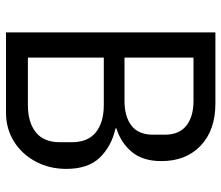

<svg xmlns="http://www.w3.org/2000/svg" viewBox="-69 -669 738 640"><g transform="rotate(90 300.0 -349.0)"><path d="M88 -698H325Q414 -698 465.5 -649Q517 -600 517 -518Q517 -456 486.5 -419.5Q456 -383 408 -368V-365Q467 -352 505 -313Q543 -274 543 -201Q543 -145 518.5 -99Q494 -53 451.5 -26.5Q409 0 355 0H88ZM316 -395Q369 -395 399 -418.5Q429 -442 429 -490V-529Q429 -577 399 -601Q369 -625 316 -625H172V-395ZM330 -73Q388 -73 421 -99.5Q454 -126 454 -179V-220Q454 -273 421 -299.5Q388 -326 330 -326H172V-73Z"/></g></svg>

Font: Lilex Nerd Font
Style: Regular
Weight: 400
Designer: Mike Abbink, Paul van der Laan, Pieter van Rosmalen, Mikhael Khrustik
Foundry: Mikhael Khrustik
Version: Version 2.400; ttfautohint (v1.8.4.7-5d5b);Nerd Fonts 3.3.0